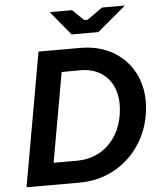

<svg xmlns="http://www.w3.org/2000/svg" viewBox="-60 -951 837 1002"><g transform="rotate(-5 359.0 -450.0)"><path d="M38 0H317C537 0 697 -176 697 -395C697 -563 578 -700 381 -700H162ZM342 -774H482L632 -900H512L432 -843H414L355 -900H238ZM190 -115 273 -583 372 -584C492 -584 560 -500 560 -391C560 -240 468 -115 312 -115Z"/></g></svg>

Font: Fixel Display 20240404 SemiBold
Style: Italic
Weight: 600
Italic angle: -10°
Designer: AlfaBravo + MacPaw
Foundry: Kyrylo Tkachov, Marchela Mozhyna, Serhii Makarenko, Maria Weinstein, Zakhar Kryvoshyya
Version: Version 1.211;Glyphs 3.2 (3225)